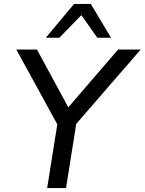

<svg xmlns="http://www.w3.org/2000/svg" viewBox="-20 -957 736 977"><path d="M220 0 278 -365 286 -298 63 -705H168L333 -401H319L581 -705H696L343 -298L374 -365L316 0ZM213 -765 357 -937H442L545 -765H475L394 -880L282 -765Z"/></svg>

Font: Nunito Sans 10pt Medium
Style: Italic
Weight: 500
Italic angle: -9°
Designer: Vernon Adams
Foundry: Vernon Adams
Version: Version 3.101;gftools[0.9.27]